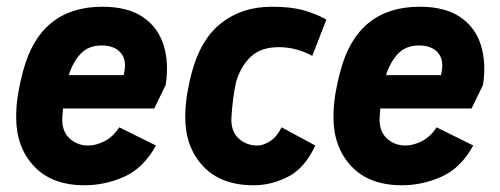

<svg xmlns="http://www.w3.org/2000/svg" viewBox="-20 -540 1484 570"><path d="M231 10Q134 10 81 -46.5Q28 -103 28 -192Q28 -227 33.5 -260.5Q39 -294 48 -327Q98 -520 284 -520Q359 -520 404 -489.5Q449 -459 465.5 -406.5Q482 -354 472 -288L438 -218H167Q166 -205 165 -191Q163 -151 186 -129.5Q209 -108 242 -108Q265 -108 290.5 -121Q316 -134 334 -162L443 -108Q406 -41 349 -15.5Q292 10 231 10ZM282 -405Q243 -405 220 -381Q197 -357 184 -317H347Q358 -359 339.5 -382Q321 -405 282 -405Z M733 10Q636 10 583 -46.5Q530 -103 530 -192Q530 -227 535.5 -260.5Q541 -294 550 -327Q576 -424 637.5 -472Q699 -520 787 -520Q843 -520 879.5 -510Q916 -500 949 -482L907 -374Q888 -385 862 -392.5Q836 -400 808 -400Q755 -400 725 -372Q695 -344 681 -297Q676 -275 672.5 -249Q669 -223 667 -191Q665 -151 688 -129.5Q711 -108 744 -108Q762 -108 782 -121Q802 -134 816 -162L916 -108Q885 -41 835.5 -15.5Q786 10 733 10Z M1173 10Q1076 10 1023 -46.5Q970 -103 970 -192Q970 -227 975.5 -260.5Q981 -294 990 -327Q1040 -520 1226 -520Q1301 -520 1346 -489.5Q1391 -459 1407.5 -406.5Q1424 -354 1414 -288L1380 -218H1109Q1108 -205 1107 -191Q1105 -151 1128 -129.5Q1151 -108 1184 -108Q1207 -108 1232.5 -121Q1258 -134 1276 -162L1385 -108Q1348 -41 1291 -15.5Q1234 10 1173 10ZM1224 -405Q1185 -405 1162 -381Q1139 -357 1126 -317H1289Q1300 -359 1281.5 -382Q1263 -405 1224 -405Z"/></svg>

Font: Finlandica
Style: Bold Italic
Weight: 700
Italic angle: -8°
Designer: Niklas Ekholm, Juho Hiilivirta, Jaakko Suomalainen
Foundry: Helsinki Type Studio
Version: Version 1.064; ttfautohint (v1.8.4.7-5d5b)